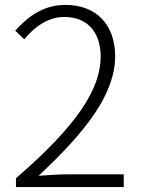

<svg xmlns="http://www.w3.org/2000/svg" viewBox="-20 -762 575 782"><path d="M45 0H484V-52H257C219 -52 177 -49 137 -46C331 -227 449 -380 449 -533C449 -659 374 -742 247 -742C159 -742 97 -698 42 -637L79 -602C121 -654 178 -693 241 -693C344 -693 390 -622 390 -531C390 -399 292 -249 45 -36Z"/></svg>

Font: Noto Sans CJK JP Light
Style: Regular
Weight: 300
Designer: Ryoko NISHIZUKA (kana & ideographs); Paul D. Hunt (Latin, Greek & Cyrillic); Wenlong ZHANG (bopomofo); Sandoll Communica
Foundry: Adobe Systems Incorporated
Version: Version 1.004;PS 1.004;hotconv 1.0.82;makeotf.lib2.5.63406